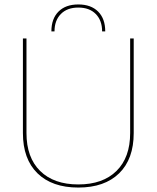

<svg xmlns="http://www.w3.org/2000/svg" viewBox="-20 -833 704 863"><path d="M453 -692H439Q439 -741 410.5 -770Q382 -799 332 -799Q282 -799 253.5 -770Q225 -741 225 -692H211Q211 -749 243 -781Q275 -813 332 -813Q389 -813 421 -781Q453 -749 453 -692ZM581 -660V-235Q581 -118 515.5 -54Q450 10 332 10Q214 10 148.5 -54Q83 -118 83 -235V-660H99V-235Q99 -125 160.5 -64.5Q222 -4 332 -4Q442 -4 503.5 -64.5Q565 -125 565 -235V-660Z"/></svg>

Font: Elaine Sans Thin
Style: Regular
Weight: 250
Designer: Wei Huang
Foundry: Wei Huang
Version: Version 2.001;December 24, 2019;FontCreator 12.0.0.2547 64-b